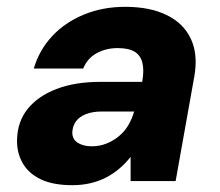

<svg xmlns="http://www.w3.org/2000/svg" viewBox="-20 -531 644 563"><path d="M192 12Q135 12 99 -5.5Q63 -23 46 -53.5Q29 -84 30 -121Q31 -174 61 -211.5Q91 -249 145.5 -270Q200 -291 275 -291H397Q403 -325 397.5 -347Q392 -369 374.5 -379.5Q357 -390 325 -390Q291 -390 263.5 -375Q236 -360 224 -330H79Q95 -384 132.5 -424.5Q170 -465 225.5 -488Q281 -511 347 -511Q419 -511 468.5 -487Q518 -463 539.5 -417.5Q561 -372 550 -308L495 0H363V-71Q349 -53 331 -37.5Q313 -22 292 -11Q271 0 246 6Q221 12 192 12ZM249 -102Q272 -102 292 -110Q312 -118 328.5 -131.5Q345 -145 356 -163.5Q367 -182 373 -203L374 -204H277Q252 -204 232.5 -196.5Q213 -189 203 -175.5Q193 -162 192 -143Q192 -122 208.5 -112Q225 -102 249 -102Z"/></svg>

Font: DM Sans 20pt Black
Style: Italic
Weight: 900
Italic angle: -10°
Version: Version 4.004;gftools[0.9.30]